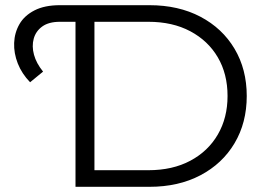

<svg xmlns="http://www.w3.org/2000/svg" viewBox="-20 -720 1023 740"><path d="M96 -403Q64 -436 48.5 -475.5Q33 -515 34.5 -554.5Q36 -594 55 -627Q74 -660 113 -680Q152 -700 211 -700H278V-636H211Q168 -636 143 -618Q118 -600 110 -571Q102 -542 111 -509Q120 -476 146 -444ZM271 0V-700H556Q668 -700 752.5 -655.5Q837 -611 884 -532Q931 -453 931 -350Q931 -247 884 -168Q837 -89 752.5 -44.5Q668 0 556 0ZM344 -64H552Q645 -64 713.5 -100.5Q782 -137 819.5 -201.5Q857 -266 857 -350Q857 -435 819.5 -499Q782 -563 713.5 -599.5Q645 -636 552 -636H344Z"/></svg>

Font: Montserrat Thin
Style: Regular
Weight: 400
Version: Version 9.000